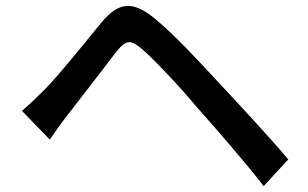

<svg xmlns="http://www.w3.org/2000/svg" viewBox="-20 -665 1040 648"><path d="M54 -291 148 -194C164 -217 186 -249 209 -278C251 -333 331 -435 374 -492C406 -531 421 -532 460 -499C500 -464 585 -375 649 -298C713 -226 803 -123 870 -37L953 -127C881 -212 777 -323 710 -395C646 -464 568 -548 504 -601C427 -665 380 -657 324 -591C260 -513 176 -408 129 -361C101 -333 81 -314 54 -291Z"/></svg>

Font: Spoqa Han Sans Neo Medium
Style: Regular
Weight: 500
Designer: [Spoqa Han Sans Neo] Dong-huui Kim ___ Younghwa Kang ___ Yujin Lee ___ [Noto Sans] Ryoko NISHIZUKA ____ (kana & ideograp
Foundry: Spoqa (http://www.spoqa-han-sans.com)
Version: Version 1.100;hotconv 1.0.109;makeotfexe 2.5.65596